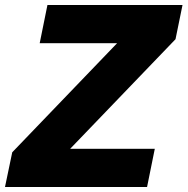

<svg xmlns="http://www.w3.org/2000/svg" viewBox="-47 -749 751 769"><path d="M2 -139 422 -576H112L143 -729H684L656 -592L234 -153H573L542 0H-27Z"/></svg>

Font: Mona Sans ExtraBold
Style: Italic
Weight: 800
Italic angle: -11.7°
Designer: Deni Anggara
Foundry: GitHub
Version: Version 2.000